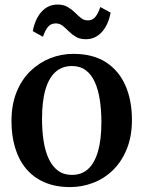

<svg xmlns="http://www.w3.org/2000/svg" viewBox="-20 -788 612 820"><path d="M29 -270.5Q29 -341 50.8 -394.8Q72.5 -448.5 110.2 -484.8Q148 -521 195 -539.5Q242 -558 293 -558Q377.5 -558 433 -521.8Q488.5 -485.5 516 -422Q543.5 -358.5 543.5 -276.5Q543.5 -205.5 521.5 -151.5Q499.5 -97.5 462.2 -61.2Q425 -25 377.5 -7Q330 11 279.5 11Q216.5 11 169.2 -9.8Q122 -30.5 91 -68Q60 -105.5 44.5 -157.2Q29 -209 29 -270.5ZM287.5 -41Q328 -41 355.8 -65.8Q383.5 -90.5 398.2 -140.5Q413 -190.5 413 -266.5Q413 -318 406.2 -361.8Q399.5 -405.5 384.8 -438Q370 -470.5 346 -488.2Q322 -506 287 -506Q246.5 -506 218 -481.5Q189.5 -457 174.5 -407Q159.5 -357 159.5 -280.5Q159.5 -228 166.5 -184.2Q173.5 -140.5 188.8 -108.5Q204 -76.5 228.2 -58.8Q252.5 -41 287.5 -41ZM120 -655Q130 -708 157.8 -738.2Q185.5 -768.5 225.5 -768.5Q251.5 -768.5 269 -758.2Q286.5 -748 299.8 -734.8Q313 -721.5 325.8 -711.2Q338.5 -701 354 -701Q375 -700.5 387.2 -715.8Q399.5 -731 408.5 -758L452.5 -734Q442.5 -681.5 414.8 -651Q387 -620.5 346.5 -620.5Q321 -620.5 304 -630.8Q287 -641 273.8 -654.2Q260.5 -667.5 247.8 -677.8Q235 -688 218 -688Q197 -688 184.8 -673Q172.5 -658 163.5 -631Z"/></svg>

Font: Merriweather 48pt SemiBold
Style: Regular
Weight: 600
Version: Version 2.100